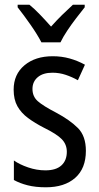

<svg xmlns="http://www.w3.org/2000/svg" viewBox="-20 -786 421 816"><path d="M345 -145Q345 -70 299.5 -30Q254 10 175 10Q131 10 97.5 1.5Q64 -7 39 -21V-104Q63 -87 99.5 -74.5Q136 -62 173 -62Q218 -62 241 -83Q264 -104 264 -141Q264 -172 243 -194Q222 -216 167 -243Q128 -263 99 -284.5Q70 -306 54 -334.5Q38 -363 38 -405Q38 -470 84 -508.5Q130 -547 204 -547Q242 -547 276 -537.5Q310 -528 341 -511L311 -445Q286 -459 259 -468Q232 -477 203 -477Q163 -477 140.5 -458Q118 -439 118 -408Q118 -376 140.5 -356Q163 -336 219 -307Q277 -276 311 -242Q345 -208 345 -145ZM156 -606Q139 -639 110 -680.5Q81 -722 55 -755V-766H105Q126 -749 150 -724Q174 -699 197 -673Q223 -702 243.5 -722Q264 -742 290 -766H340V-755Q324 -735 304 -709Q284 -683 266 -656Q248 -629 237 -606Z"/></svg>

Font: Noto Sans Bengali UI Condensed
Style: Regular
Weight: 400
Width: 3
Designer: Jelle Bosma - Monotype Design Team
Foundry: Monotype Imaging Inc.
Version: Version 2.003; ttfautohint (v1.8.4.7-5d5b)